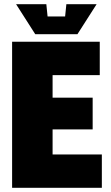

<svg xmlns="http://www.w3.org/2000/svg" viewBox="-20 -900 532 920"><path d="M38 0V-700H458V-540H232V-432H424V-280H232V-160H468V0ZM298 -880H443L351 -736H149L57 -880H202L208 -821H292Z"/></svg>

Font: Tektur SemiCondensed ExtraBold
Style: Regular
Weight: 800
Width: 4
Designer: Adam Jagosz
Foundry: Adam Jagosz
Version: Version 1.005;gftools[0.9.30]